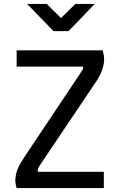

<svg xmlns="http://www.w3.org/2000/svg" viewBox="-20 -949 610 969"><path d="M326 -792H250L117 -929H216L288 -858L360 -929H458ZM64 -695H498Q502 -681 504.5 -665.5Q507 -650 504.5 -632.5Q502 -615 494.5 -593.5Q487 -572 471 -546L186 -122Q174 -105 171.5 -96Q169 -87 172 -82H504V0H64Q56 -24 57.5 -46Q59 -68 66 -88Q73 -108 84.5 -127Q96 -146 108 -164L382 -574Q390 -588 396 -596.5Q402 -605 398 -613H64Z"/></svg>

Font: Panefresco 500wt
Style: Regular
Weight: 700
Foundry: Campivisivi & Chank Co
Version: Version 1.001